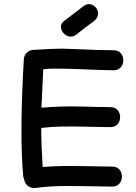

<svg xmlns="http://www.w3.org/2000/svg" viewBox="-20 -932 677 959"><path d="M156 7Q193 2 231 -0.5Q269 -3 314 -3Q359 -3 418 -2Q507 0 539 0Q564 0 576.5 -15Q589 -30 589 -50Q589 -70 576.5 -85Q564 -100 539 -100Q512 -100 472 -101Q432 -102 387.5 -102.5Q343 -103 303 -103Q245 -102 193 -98Q186 -207 186 -293Q235 -299 289 -300Q343 -301 419 -299Q495 -297 530 -297Q555 -297 567.5 -312Q580 -327 580 -347Q580 -367 567.5 -382Q555 -397 530 -397Q503 -397 463.5 -398Q424 -399 380.5 -400Q337 -401 297 -400Q239 -399 187 -394Q190 -467 196 -586Q229 -592 367 -587Q504 -581 546 -581Q571 -581 583.5 -596Q596 -611 596 -631Q596 -651 583.5 -666Q571 -681 546 -681Q512 -681 467 -682.5Q422 -684 376 -686Q330 -688 292 -689Q241 -689 151 -683Q131 -684 115.5 -670Q100 -656 99 -636Q77 -255 96 -52Q97 -43 101 -35Q104 -15 120 -3Q136 9 156 7ZM361 -759Q401 -792 450 -827Q468 -842 469.5 -860Q471 -878 460.5 -892Q450 -906 433 -910.5Q416 -915 398 -902L304 -830Q285 -818 284.5 -800.5Q284 -783 295.5 -768.5Q307 -754 325 -750Q343 -746 361 -759Z"/></svg>

Font: Balsamiq Sans
Style: Regular
Weight: 400
Designer: Michael Angeles
Foundry: Balsamiq SRL
Version: Version 1.020; ttfautohint (v1.8.4.7-5d5b);gftools[0.9.26]